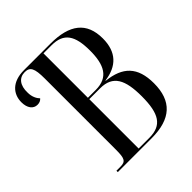

<svg xmlns="http://www.w3.org/2000/svg" viewBox="-192 -852 990 990"><g transform="rotate(-45 303.0 -357.0)"><path d="M105 0H351C493 0 561 -63 561 -192C561 -312 505 -365 394 -377V-379C486 -391 538 -443 538 -542C538 -660 467 -714 328 -714H135C48 -714 8 -666 8 -606C8 -564 28 -538 58 -538C73 -538 83 -543 91 -552C78 -565 66 -588 66 -618C64 -673 89 -704 130 -704C168 -704 180 -683 180 -607V-87C180 -24 172 -10 133 -10H105ZM324 -380H267V-704H326C415 -704 447 -654 447 -544C447 -441 417 -380 324 -380ZM345 -10H267V-370H346C439 -370 469 -310 469 -189C469 -62 436 -10 345 -10Z"/></g></svg>

Font: Noto Serif Display ExtraCondensed
Style: Regular
Weight: 400
Width: 2
Designer: Monotype Design Team
Foundry: Monotype Imaging Inc.
Version: Version 2.009